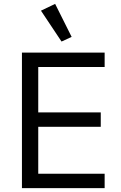

<svg xmlns="http://www.w3.org/2000/svg" viewBox="-20 -969 623 989"><path d="M93 0V-698H519V-624H177V-390H499V-316H177V-74H519V0ZM191 -914 264 -949 349 -779 297 -755Z"/></svg>

Font: IBM Plex Sans Arabic
Style: Regular
Weight: 400
Designer: Mike Abbink, Paul van der Laan, Pieter van Rosmalen, Wael Morcos, Khajak Apelian
Foundry: Bold Monday
Version: Version 1.005